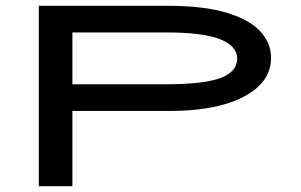

<svg xmlns="http://www.w3.org/2000/svg" viewBox="-20 -643 1040 663"><path d="M114 0V-623H558Q682 -623 761 -599.5Q840 -576 878 -535.5Q916 -495 916 -443Q916 -386 873 -345Q830 -304 752 -282Q674 -260 568 -260H230V0ZM230 -352H552Q683 -352 741 -373.5Q799 -395 799 -441Q799 -484 740 -507.5Q681 -531 554 -531H230Z"/></svg>

Font: Inconsolata UltraExpanded SemiBold
Style: Regular
Weight: 600
Width: 9
Monospace: yes
Designer: Raph Levien, Cyreal, Brenton Simpson
Foundry: Raph Levien, Cyreal, Google
Version: Version 3.001; ttfautohint (v1.8.2.53-6de2)